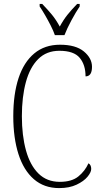

<svg xmlns="http://www.w3.org/2000/svg" viewBox="-20 -953 519 983"><path d="M283 10Q206 10 153.5 -35.5Q101 -81 74.5 -164Q48 -247 48 -358Q48 -471 75 -553Q102 -635 155.5 -679.5Q209 -724 287 -724Q368 -724 409.5 -689.5Q451 -655 451 -611Q451 -562 418 -562Q418 -621 388 -657Q358 -693 284 -693Q218 -693 175.5 -650.5Q133 -608 112.5 -532.5Q92 -457 92 -358Q92 -259 113 -183Q134 -107 177 -64.5Q220 -22 286 -22Q347 -22 381 -49.5Q415 -77 433 -117Q447 -109 447 -88Q447 -71 428 -48Q409 -25 372 -7.5Q335 10 283 10ZM261 -773Q253 -796 239.5 -822.5Q226 -849 211 -875Q196 -901 183 -920V-933H196Q225 -903 246 -877.5Q267 -852 286 -817Q305 -852 325.5 -877.5Q346 -903 375 -933H388V-920Q369 -892 346 -849.5Q323 -807 310 -773Z"/></svg>

Font: Noto Serif Lao Condensed ExtraLight
Style: Regular
Weight: 200
Width: 3
Designer: Monotype Design Team
Foundry: Monotype Imaging Inc.
Version: Version 2.003; ttfautohint (v1.8.4.7-5d5b)